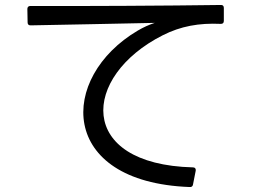

<svg xmlns="http://www.w3.org/2000/svg" viewBox="-20 -741 1040 772"><path d="M767 -55C768 -63 764 -68 756 -68C286 -80 308 -434 634 -599C707 -636 780 -649 868 -645C876 -645 880 -649 880 -657V-709C880 -717 876 -721 869 -721C658 -718 305 -716 102 -717C94 -717 90 -712 90 -705L91 -651C91 -643 95 -639 103 -639C236 -642 441 -645 602 -649C578 -641 556 -631 534 -618C215 -430 212 -9 742 11C750 12 755 8 756 1Z"/></svg>

Font: LINE Seed JP App_OTF Regular
Style: Regular
Weight: 400
Designer: LY Corporation & Fontrix & Fontworks
Version: Version 1.002